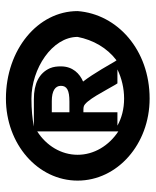

<svg xmlns="http://www.w3.org/2000/svg" viewBox="40 -542 513 632"><g transform="rotate(-90 296.0 -225.5)"><path d="M243 -311H280C313 -311 330 -300 330 -281C330 -261 315 -253 278 -253H243ZM288 11C448 11 566 -95 576 -226C576 -357 449 -462 288 -462C138 -462 18 -357 18 -226C18 -95 138 11 288 11ZM180 -92C133 -123 103 -172 103 -226C103 -280 133 -329 180 -359ZM288 -378C386 -378 491 -310 491 -226C481 -175 455 -129 414 -98L411 -102C405 -112 370 -175 344 -208C370 -219 394 -242 394 -281C394 -293 393 -305 388 -317C372 -353 337 -370 286 -370H196C221 -375 252 -378 288 -378ZM288 -73C254 -73 224 -81 199 -95H243V-207C249 -207 258 -207 261 -206C281 -203 316 -131 333 -103L338 -95H384C355 -81 322 -73 288 -73Z"/></g></svg>

Font: Charger Pro
Style: BlkExt
Weight: 900
Designer: Jasper
Foundry: Cannot Into Space Fonts
Version: Version 1.09